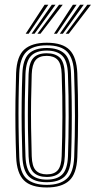

<svg xmlns="http://www.w3.org/2000/svg" viewBox="-20 -788 406 814"><path d="M178.2 6.8Q111.2 6.8 81.1 -23.8Q51 -54.2 48.5 -122.5Q46.2 -185.5 45.5 -243.9Q44.8 -302.2 45.5 -360Q46.2 -417.8 48.2 -478.2Q51.2 -549.8 83.1 -578.2Q115 -606.8 178.2 -606.8Q245.5 -606.8 275.2 -576.1Q305 -545.5 307.8 -477.2Q311.2 -383 311.1 -297.6Q311 -212.2 307.8 -121.8Q305 -50.5 273.1 -21.9Q241.2 6.8 178.2 6.8ZM178.2 -4.2Q233.5 -4.2 262.6 -29.9Q291.8 -55.5 294.5 -121.8Q297.8 -212 297.8 -296Q297.8 -380 294.2 -476.5Q292.2 -537.8 266.2 -566.8Q240.2 -595.8 178.2 -595.8Q119.5 -595.8 91.8 -568.2Q64 -540.8 61.5 -475.5Q59.5 -421.8 58.8 -365.1Q58 -308.5 58.8 -248Q59.5 -187.5 61.8 -122Q64 -55.5 93.4 -29.9Q122.8 -4.2 178.2 -4.2ZM178.2 -15.5Q125.5 -15.5 101.2 -40.8Q77 -66 74.8 -125Q73 -178.8 72.1 -237Q71.2 -295.2 71.9 -355.5Q72.5 -415.8 74.8 -475.2Q77 -535.2 101.9 -559.9Q126.8 -584.5 178.2 -584.5Q227.2 -584.5 253.1 -561Q279 -537.5 281 -477.5Q283.2 -416.8 284 -358.4Q284.8 -300 284.1 -242.1Q283.5 -184.2 281.5 -124.8Q279.2 -64.8 254.4 -40.1Q229.5 -15.5 178.2 -15.5ZM178.2 -26.5Q222.5 -26.5 244.2 -48.6Q266 -70.8 268.2 -125Q270.8 -201 271.1 -290Q271.5 -379 268 -474.5Q266 -529.8 243.9 -551.6Q221.8 -573.5 178.2 -573.5Q133.8 -573.5 112 -551.4Q90.2 -529.2 88 -474.8Q86.2 -423.8 85.4 -367.1Q84.5 -310.5 85.1 -249.6Q85.8 -188.8 88 -125Q90 -69.2 112.6 -47.9Q135.2 -26.5 178.2 -26.5ZM178.2 -37.8Q142 -37.8 122.5 -56.6Q103 -75.5 101.2 -125.2Q99.2 -184.5 98.5 -242Q97.8 -299.5 98.5 -357.1Q99.2 -414.8 101.2 -474Q103 -521.8 121.2 -542Q139.5 -562.2 178.2 -562.2Q214.5 -562.2 233.8 -543.4Q253 -524.5 254.8 -474.5Q257.8 -387 257.9 -298.4Q258 -209.8 254.8 -125.8Q253 -77.2 234.5 -57.5Q216 -37.8 178.2 -37.8ZM178.2 -48.8Q210.5 -48.8 225.4 -66.9Q240.2 -85 241.5 -126.2Q244.2 -205.5 244.6 -291.6Q245 -377.8 241.5 -474Q240.2 -517.2 224.4 -534.2Q208.5 -551.2 178.2 -551.2Q145.5 -551.2 130.8 -532.9Q116 -514.5 114.5 -473.5Q112.5 -415.5 111.8 -359.8Q111 -304 111.8 -246.6Q112.5 -189.2 114.5 -125.8Q115.8 -82.2 131.9 -65.5Q148 -48.8 178.2 -48.8ZM88.8 -645 169 -767.8H184.8L101.5 -645ZM113.8 -645 199.5 -767.8H215.2L126.5 -645ZM138.8 -645 230.2 -767.8H245.8L151.5 -645ZM208.8 -645 289 -767.8H304.5L221.2 -645ZM233.5 -645 319.5 -767.8H335L246.5 -645ZM258.5 -645 350 -767.8H365.5L271.5 -645Z"/></svg>

Font: Big Shoulders Inline Display Thin
Style: Regular
Weight: 400
Version: Version 2.002